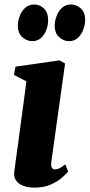

<svg xmlns="http://www.w3.org/2000/svg" viewBox="-20 -824 399 854"><path d="M133 10.5Q103 10.5 81.8 1.8Q60.5 -7 50.5 -22.8Q40.5 -38.5 43.5 -60Q45.5 -79 49.8 -107.8Q54 -136.5 59 -174.5Q64 -212.5 70.2 -257.8Q76.5 -303 83.2 -354.5Q90 -406 97.5 -462L42 -491L49 -527.5L244.5 -555.5L269.5 -541.5L208.5 -106Q206 -88 210.2 -79.2Q214.5 -70.5 225 -70.5Q234.5 -70.5 244.5 -75.5Q254.5 -80.5 270.5 -93L283 -61Q275 -50.5 255.8 -33.8Q236.5 -17 206 -3.2Q175.5 10.5 133 10.5ZM123.5 -641Q98 -641 77.8 -660Q57.5 -679 59.5 -716Q61 -736.5 69.2 -756.5Q77.5 -776.5 93.2 -790.2Q109 -804 132 -804Q157 -804 175.8 -786Q194.5 -768 194 -732Q194 -712.5 186.2 -691.2Q178.5 -670 162.8 -655.5Q147 -641 123.5 -641ZM286.5 -641Q262 -641 241.8 -660Q221.5 -679 223.5 -716.5Q225 -736.5 233.2 -756.5Q241.5 -776.5 257 -790.2Q272.5 -804 296 -804Q321 -804 340.5 -785.5Q360 -767 358.5 -731.5Q358 -712 349.8 -690.8Q341.5 -669.5 326 -655.2Q310.5 -641 286.5 -641Z"/></svg>

Font: Merriweather 48pt Black
Style: Italic
Weight: 900
Italic angle: -7.8°
Version: Version 2.101